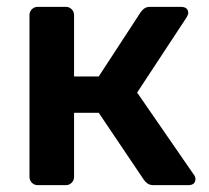

<svg xmlns="http://www.w3.org/2000/svg" viewBox="-20 -540 611 560"><path d="M90 0Q80 0 73 -7Q66 -14 66 -24V-496Q66 -506 73 -513Q80 -520 90 -520H172Q182 -520 189 -513Q196 -506 196 -496V-317H268L390 -504Q394 -510 400.5 -515Q407 -520 418 -520H507Q529 -520 529 -502Q529 -497 524 -489L380 -270L545 -31Q550 -25 550 -18Q550 0 529 0H428Q418 0 411.5 -4Q405 -8 400 -15L268 -211H196V-24Q196 -14 189 -7Q182 0 172 0Z"/></svg>

Font: Rubik Medium
Style: Regular
Weight: 500
Designer: Hubert and Fischer
Foundry: Hubert and Fischer
Version: Version 2.300; ttfautohint (v1.8.4.7-5d5b);gftools[0.9.30]